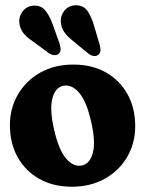

<svg xmlns="http://www.w3.org/2000/svg" viewBox="-20 -698 550 727"><path d="M257.5 -453.5Q328.5 -453.5 381 -423.8Q433.5 -394 462.8 -341.5Q492 -289 492 -220.5Q492 -156.5 462 -104.5Q432 -52.5 377.8 -21.8Q323.5 9 252 9Q181.5 9 128.8 -20.8Q76 -50.5 46.8 -103Q17.5 -155.5 17.5 -224Q17.5 -288 47.8 -340Q78 -392 132 -422.8Q186 -453.5 257.5 -453.5ZM291 -71.5Q321 -78.5 331.8 -120.2Q342.5 -162 325 -238Q307 -316.5 278.5 -348.2Q250 -380 218.5 -373Q188.5 -366 178 -324.2Q167.5 -282.5 185 -206.5Q203 -128 231.5 -96.2Q260 -64.5 291 -71.5ZM336.5 -599.5 357.5 -528.5Q360.5 -517 360.5 -507.2Q360.5 -497.5 352.5 -491Q345 -484.5 334.8 -486Q324.5 -487.5 315.5 -494.5L259 -541Q234 -560 222.5 -577.8Q211 -595.5 210 -617.5Q209.5 -641 225 -659Q240.5 -677 266 -678Q296 -678.5 311.2 -656.5Q326.5 -634.5 336.5 -599.5ZM180.5 -603 205.5 -533Q209 -521.5 209.5 -511.8Q210 -502 202.5 -495Q195.5 -488.5 185.2 -489.2Q175 -490 165.5 -496.5L107 -539.5Q80.5 -557 68 -573.5Q55.5 -590 53 -612.5Q51 -635.5 65.5 -654.8Q80 -674 105 -676.5Q135 -679 151.8 -658.2Q168.5 -637.5 180.5 -603Z"/></svg>

Font: Fraunces 144pt S100
Style: Bold
Weight: 700
Version: Version 1.000; ttfautohint (v1.8.3)